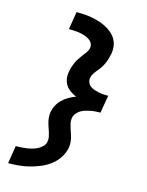

<svg xmlns="http://www.w3.org/2000/svg" viewBox="-142 -918 884 1157"><g transform="rotate(15 300.0 -340.0)"><path d="M25 153 43 42Q60 42 77 41Q94 40 110.5 37.5Q127 35 144 30.5Q161 26 176.5 18Q192 10 205.5 -3.5Q219 -17 221 -34Q224 -49 221 -64Q218 -79 213.5 -93Q209 -107 204 -120.5Q199 -134 195.5 -148.5Q192 -163 191 -178.5Q190 -194 192 -209Q196 -232 207 -253Q218 -274 235.5 -291Q253 -308 274 -320Q295 -332 317 -340Q298 -348 280.5 -360Q263 -372 251.5 -389Q240 -406 236 -427.5Q232 -449 236 -471Q238 -487 243 -502.5Q248 -518 254.5 -533Q261 -548 270.5 -562Q280 -576 290 -589.5Q300 -603 310 -616.5Q320 -630 323 -646Q325 -659 320.5 -670Q316 -681 307.5 -688.5Q299 -696 288.5 -701.5Q278 -707 266.5 -710.5Q255 -714 243 -716.5Q231 -719 219 -720Q207 -721 194.5 -721.5Q182 -722 170 -722L188 -833Q213 -833 237 -831.5Q261 -830 284.5 -825.5Q308 -821 330.5 -814Q353 -807 373.5 -796.5Q394 -786 411.5 -771.5Q429 -757 441 -737.5Q453 -718 456.5 -694Q460 -670 456 -646Q453 -631 448.5 -615Q444 -599 437.5 -584Q431 -569 422 -555Q413 -541 402 -528Q391 -515 381.5 -501Q372 -487 369 -471Q367 -456 372.5 -442.5Q378 -429 389.5 -420.5Q401 -412 414.5 -407.5Q428 -403 442.5 -400Q457 -397 472 -396Q487 -395 503 -395L498 -368L484 -285Q469 -285 453.5 -284Q438 -283 423 -280Q408 -277 392.5 -272.5Q377 -268 363 -259.5Q349 -251 338.5 -237.5Q328 -224 326 -209Q323 -194 326 -179Q329 -164 333.5 -150Q338 -136 343 -122Q348 -108 351.5 -94Q355 -80 356 -64.5Q357 -49 355 -34Q349 0 330 30Q311 60 283 81.5Q255 103 222.5 116.5Q190 130 157 138.5Q124 147 91 150Q58 153 25 153Z"/></g></svg>

Font: Iosevka Slab XBdEx
Style: Italic
Weight: 800
Width: 7
Italic angle: -9°
Monospace: yes
Designer: Belleve Invis
Foundry: Belleve Invis
Version: Version 11.1.1; ttfautohint (v1.8.3)